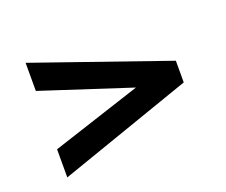

<svg xmlns="http://www.w3.org/2000/svg" viewBox="-75 -665 720 611"><g transform="rotate(-20 285.0 -360.0)"><path d="M510.8 -323.3V-396.7L59.2 -554V-458.8L362.3 -360L59.2 -261.2V-166Z"/></g></svg>

Font: Tap Sans
Style: Regular
Weight: 400
Designer: Tap Payments
Foundry: Tap Payments
Version: Version 1.001;Glyphs 3.1.2 (3151)